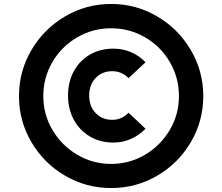

<svg xmlns="http://www.w3.org/2000/svg" viewBox="-20 -837 1124 971"><path d="M542 -817Q668 -817 775 -754Q882 -691 945 -584Q1008 -477 1008 -351Q1008 -225 945 -118Q882 -11 775 51.5Q668 114 542 114Q416 114 309 51.5Q202 -11 139 -118Q76 -225 76 -351Q76 -477 139 -584Q202 -691 309 -754Q416 -817 542 -817ZM542 -8Q635 -8 713.5 -54.5Q792 -101 838.5 -179.5Q885 -258 885 -351Q885 -444 839 -523Q793 -602 714 -648Q635 -694 542 -694Q449 -694 370 -648Q291 -602 245 -523Q199 -444 199 -351Q199 -258 245.5 -179.5Q292 -101 370.5 -54.5Q449 -8 542 -8ZM548 -231Q596 -231 630 -267L716 -186Q684 -153 642.5 -134.5Q601 -116 554 -116Q487 -116 435 -146.5Q383 -177 353.5 -231Q324 -285 324 -354Q324 -423 353.5 -477Q383 -531 435 -561Q487 -591 554 -591Q601 -591 643 -573Q685 -555 716 -522L630 -442Q595 -477 548 -477Q496 -477 463.5 -442.5Q431 -408 431 -354Q431 -300 463.5 -265.5Q496 -231 548 -231Z"/></svg>

Font: SUITE Heavy
Style: Regular
Weight: 900
Designer: Sun
Foundry: Sun
Version: Version 2.040